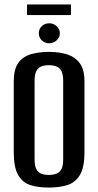

<svg xmlns="http://www.w3.org/2000/svg" viewBox="-20 -834 443 866"><path d="M200 12Q153 12 117.5 1Q82 -10 62 -44.5Q42 -79 42 -148V-467Q42 -521 62 -549.5Q82 -578 118 -589Q154 -600 201 -600Q248 -600 283.5 -588.5Q319 -577 340 -548.5Q361 -520 361 -467V-149Q361 -78 340 -44Q319 -10 283 1Q247 12 200 12ZM200 -45Q219 -45 234 -50.5Q249 -56 257 -71Q265 -86 265 -115V-470Q265 -498 257 -513.5Q249 -529 234 -534.5Q219 -540 200 -540Q181 -540 166.5 -534.5Q152 -529 144 -513.5Q136 -498 136 -470V-115Q136 -86 144 -71Q152 -56 166.5 -50.5Q181 -45 200 -45ZM202 -639Q182 -639 168.5 -652Q155 -665 155 -684Q155 -703 168.5 -716Q182 -729 202 -729Q221 -729 235.5 -716Q250 -703 250 -684Q250 -665 235.5 -652Q221 -639 202 -639ZM102 -766V-814H300V-766Z"/></svg>

Font: Alumni Sans SemiBold
Style: Regular
Weight: 600
Designer: Robert E. Leuschke
Foundry: Robert E. Leuschke
Version: Version 1.018